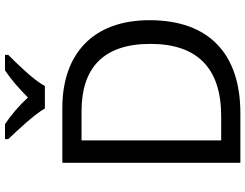

<svg xmlns="http://www.w3.org/2000/svg" viewBox="-127 -857 984 770"><g transform="rotate(-90 365.0 -472.0)"><path d="M315 -784H405C429 -829 492 -893 530 -931V-944H468C433 -921 395 -888 359 -852C326 -888 287 -921 252 -944H192V-931C228 -893 289 -829 315 -784ZM669 -364C669 -593 532 -714 317 -714H97V0H296C531 0 669 -123 669 -364ZM574 -361C574 -173 477 -77 284 -77H187V-637H304C476 -637 574 -551 574 -361Z"/></g></svg>

Font: Noto Sans Arabic UI
Style: Regular
Weight: 400
Designer: Monotype Design Team, Nadine Chahine and Nizar Qandah
Foundry: Monotype Imaging Inc.
Version: Version 2.010